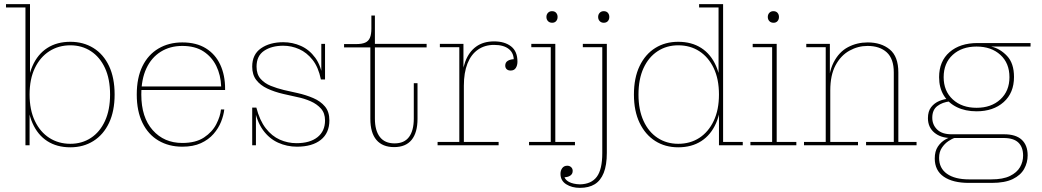

<svg xmlns="http://www.w3.org/2000/svg" viewBox="-20 -702 5037 928"><path d="M320 10Q255 10 208.5 -20Q162 -50 137 -107Q112 -164 112 -244V-246Q112 -326 137 -383Q162 -440 208.5 -470Q255 -500 320 -500Q383 -500 431.5 -470Q480 -440 507 -383Q534 -326 534 -245Q534 -165 507 -108Q480 -51 431.5 -20.5Q383 10 320 10ZM320 -7Q376 -7 419.5 -35.5Q463 -64 487.5 -117.5Q512 -171 512 -245Q512 -320 487.5 -373Q463 -426 419.5 -454.5Q376 -483 320 -483Q263 -483 218.5 -454.5Q174 -426 148.5 -373Q123 -320 123 -245Q123 -171 148.5 -117.5Q174 -64 218.5 -35.5Q263 -7 320 -7ZM103 0V-666H9V-682H125V-335L116 -245L123 -174V0Z M861 7Q796 7 746 -22.5Q696 -52 668.5 -108.5Q641 -165 641 -245Q641 -326 668.5 -382Q696 -438 746 -467.5Q796 -497 861 -497V-480Q802 -480 757 -452Q712 -424 687.5 -371.5Q663 -319 663 -245Q663 -135 718 -73Q773 -11 861 -11Q926 -11 966 -37.5Q1006 -64 1025.5 -102Q1045 -140 1048 -173H1064Q1061 -145 1048.5 -113.5Q1036 -82 1012 -54.5Q988 -27 951 -10Q914 7 861 7ZM657 -267V-284H1049L1068 -273V-267ZM1049 -284Q1047 -339 1025.5 -383Q1004 -427 963.5 -453.5Q923 -480 861 -480V-497Q929 -497 975 -468.5Q1021 -440 1044.5 -389.5Q1068 -339 1068 -273Z M1415 7Q1367 7 1324 -12.5Q1281 -32 1251 -73.5Q1221 -115 1209 -182H1219Q1235 -120 1264.5 -82Q1294 -44 1332.5 -27Q1371 -10 1413 -10Q1478 -10 1514.5 -39Q1551 -68 1551 -120Q1551 -155 1531.5 -177Q1512 -199 1481.5 -212.5Q1451 -226 1416 -233L1349 -248Q1306 -258 1272 -274Q1238 -290 1218.5 -315.5Q1199 -341 1199 -380Q1199 -439 1241.5 -468.5Q1284 -498 1349 -498Q1394 -498 1434.5 -480Q1475 -462 1504 -422.5Q1533 -383 1541 -318H1531Q1519 -377 1491 -412.5Q1463 -448 1426 -464.5Q1389 -481 1349 -481Q1293 -481 1256.5 -456.5Q1220 -432 1220 -380Q1220 -343 1239.5 -321Q1259 -299 1289 -287Q1319 -275 1352 -267L1419 -252Q1459 -243 1494 -228Q1529 -213 1550.5 -187.5Q1572 -162 1572 -120Q1572 -59 1530.5 -26Q1489 7 1415 7ZM1199 0V-182H1209L1217 -167V0ZM1541 -318 1533 -333V-490H1551V-318Z M1885 9Q1829 9 1799.5 -25.5Q1770 -60 1770 -128V-473H1643V-489H1702Q1729 -489 1745 -496Q1761 -503 1768 -519.5Q1775 -536 1775 -564V-627H1792V-129Q1792 -71 1816 -40Q1840 -9 1887 -9Q1934 -9 1957 -40Q1980 -71 1980 -129V-300H1998V-128Q1998 -61 1969.5 -26Q1941 9 1885 9ZM1792 -473V-490H2042V-473Z M2095 0V-16H2200V-474H2106V-490H2220V-327H2222V-16H2390V0ZM2211 -288Q2211 -356 2228.5 -403.5Q2246 -451 2281 -476.5Q2316 -502 2368 -502Q2419 -502 2450 -478Q2481 -454 2481 -404Q2481 -386 2473 -373.5Q2465 -361 2448 -361Q2436 -361 2429 -367.5Q2422 -374 2422 -385Q2422 -401 2435 -408.5Q2448 -416 2468 -416L2463 -406Q2465 -444 2440 -464.5Q2415 -485 2368 -485Q2323 -485 2290 -462Q2257 -439 2239.5 -395Q2222 -351 2222 -288Z M2537 0V-16H2642V-474H2548V-490H2664V-16H2759V0ZM2649 -592Q2636 -592 2628.5 -600Q2621 -608 2621 -620Q2621 -632 2628.5 -640Q2636 -648 2648 -648Q2661 -648 2668 -640Q2675 -632 2675 -620Q2675 -608 2668 -600Q2661 -592 2649 -592Z M2891 38V-474H2797V-490H2913V37ZM2722 99Q2733 99 2740.5 106Q2748 113 2748 124Q2748 139 2736 147Q2724 155 2703 155L2705 144Q2709 166 2729.5 177Q2750 188 2783 189V206Q2744 206 2716.5 188.5Q2689 171 2689 138Q2689 122 2697.5 110.5Q2706 99 2722 99ZM2783 189Q2838 188 2864.5 152.5Q2891 117 2891 38L2913 37Q2913 96 2898 133.5Q2883 171 2854.5 188.5Q2826 206 2783 206ZM2898 -592Q2886 -592 2878.5 -600Q2871 -608 2871 -620Q2871 -632 2878.5 -640Q2886 -648 2898 -648Q2911 -648 2918 -640Q2925 -632 2925 -620Q2925 -608 2918 -600Q2911 -592 2898 -592Z M3258 10Q3195 10 3147 -20.5Q3099 -51 3071.5 -108Q3044 -165 3044 -245Q3044 -326 3071.5 -383Q3099 -440 3147 -470Q3195 -500 3258 -500Q3323 -500 3369.5 -470Q3416 -440 3441 -383Q3466 -326 3466 -246V-244Q3466 -164 3441 -107Q3416 -50 3369.5 -20Q3323 10 3258 10ZM3258 -7Q3316 -7 3360 -35.5Q3404 -64 3429.5 -117.5Q3455 -171 3455 -245Q3455 -320 3429.5 -373Q3404 -426 3360 -454.5Q3316 -483 3258 -483Q3202 -483 3158.5 -454.5Q3115 -426 3090.5 -373Q3066 -320 3066 -245Q3066 -171 3090.5 -117.5Q3115 -64 3158.5 -35.5Q3202 -7 3258 -7ZM3455 0V-168L3460 -245L3453 -335V-666H3359V-682H3475V-16H3570V0Z M3607 0V-16H3712V-474H3618V-490H3734V-16H3829V0ZM3719 -592Q3706 -592 3698.5 -600Q3691 -608 3691 -620Q3691 -632 3698.5 -640Q3706 -648 3718 -648Q3731 -648 3738 -640Q3745 -632 3745 -620Q3745 -608 3738 -600Q3731 -592 3719 -592Z M4166 0V-16H4300V-352Q4300 -418 4266 -449Q4232 -480 4173 -480Q4127 -480 4085.5 -457Q4044 -434 4018.5 -386.5Q3993 -339 3993 -265H3983Q3983 -349 4009 -400Q4035 -451 4078.5 -474Q4122 -497 4174 -497Q4239 -497 4280.5 -463Q4322 -429 4322 -352V-16H4410V0ZM3866 0V-16H3971V-474H3877V-490H3991V-336H3993V-16H4127V0Z M4663 182Q4585 182 4541.5 152Q4498 122 4498 64Q4498 29 4513 6.5Q4528 -16 4550.5 -28.5Q4573 -41 4593 -45L4596 -36Q4582 -32 4564 -20Q4546 -8 4532.5 12Q4519 32 4519 61Q4519 111 4557 138Q4595 165 4664 165H4771Q4828 165 4861.5 148.5Q4895 132 4910 106Q4925 80 4925 50Q4925 9 4902 -13Q4879 -35 4831 -35H4577Q4527 -35 4496 -61Q4465 -87 4465 -131Q4465 -164 4480.5 -184Q4496 -204 4520 -214Q4544 -224 4569 -225L4571 -212Q4535 -208 4510.5 -189.5Q4486 -171 4486 -133Q4486 -99 4509.5 -76Q4533 -53 4579 -53H4833Q4890 -53 4918.5 -26.5Q4947 0 4947 49Q4947 84 4930 114.5Q4913 145 4875 163.5Q4837 182 4773 182ZM4700 -164Q4646 -164 4605 -184Q4564 -204 4541.5 -241Q4519 -278 4519 -329Q4519 -406 4569.5 -450Q4620 -494 4705 -494L4771 -477Q4814 -467 4847.5 -431.5Q4881 -396 4881 -330Q4881 -253 4831 -208.5Q4781 -164 4700 -164ZM4700 -181Q4771 -181 4815 -221.5Q4859 -262 4859 -329Q4859 -397 4815 -437Q4771 -477 4700 -477Q4629 -477 4585 -437Q4541 -397 4541 -329Q4541 -262 4585 -221.5Q4629 -181 4700 -181ZM4771 -477 4705 -494H4961V-477Z"/></svg>

Font: Montagu Slab 144pt Thin
Style: Regular
Weight: 250
Version: Version 1.000